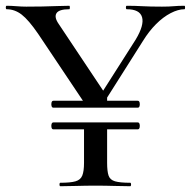

<svg xmlns="http://www.w3.org/2000/svg" viewBox="-22 -645 661 665"><path d="M163 -221H455Q460 -221 461.5 -215Q463 -209 461.5 -203Q460 -197 455 -197H163Q158 -197 156.5 -203Q155 -209 156.5 -215Q158 -221 163 -221ZM163 -296H455Q460 -296 461.5 -290Q463 -284 461.5 -278Q460 -272 455 -272H163Q158 -272 156.5 -278Q155 -284 156.5 -290Q158 -296 163 -296ZM306 -285 448 -508Q478 -558 470 -585.5Q462 -613 417 -613Q414 -613 414 -619Q414 -625 417 -625Q446 -625 471.5 -623.5Q497 -622 539 -622Q564 -622 579.5 -623.5Q595 -625 617 -625Q619 -625 619 -619Q619 -613 617 -613Q595 -613 569 -599.5Q543 -586 518.5 -561.5Q494 -537 473 -503L330 -277ZM278 -277 110 -528Q77 -576 53 -594.5Q29 -613 1 -613Q-2 -613 -2 -619Q-2 -625 1 -625Q17 -625 35 -623.5Q53 -622 69 -622Q97 -622 124 -622.5Q151 -623 175.5 -624Q200 -625 218 -625Q220 -625 220 -619Q220 -613 218 -613Q182 -613 173.5 -599Q165 -585 182 -561L344 -318ZM349 -211V-81Q349 -52 354 -37Q359 -22 376.5 -17Q394 -12 429 -12Q432 -12 432 -6Q432 0 429 0Q405 0 374.5 -1Q344 -2 309 -2Q274 -2 242.5 -1Q211 0 187 0Q184 0 184 -6Q184 -12 187 -12Q222 -12 239.5 -17Q257 -22 263 -37Q269 -52 269 -81V-211ZM269 -285V-310L349 -319V-285Z"/></svg>

Font: Cormorant Infant Light Medium
Style: Regular
Weight: 500
Version: Version 4.001